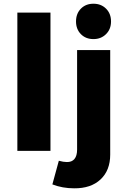

<svg xmlns="http://www.w3.org/2000/svg" viewBox="-20 -810 676 1031"><path d="M481.9 -790Q522.9 -790 549.6 -763.4Q576.2 -736.8 576.2 -694.8Q576.2 -653.3 549.3 -626.7Q522.5 -600.1 481.9 -600.1Q440.4 -600.1 414.3 -626.7Q388.2 -653.3 388.2 -694.8Q388.2 -736.8 414.3 -763.4Q440.4 -790 481.9 -790ZM73.2 -742.2H251V0H73.2ZM295.9 53.2Q320.8 60.1 337.9 60.1Q365.2 61 379.6 43.9Q394 26.9 394 -6.8V-541H571.8V20Q571.8 105 519.8 153.6Q467.8 202.1 377.9 201.2Q315.4 201.2 261.2 180.2Z"/></svg>

Font: Montserrat-Arabic
Style: Bold
Weight: 700
Designer: Mohamed Gaber
Foundry: Kief Type Foundry
Version: Version 5.008;PS 005.008;hotconv 1.0.88;makeotf.lib2.5.64775